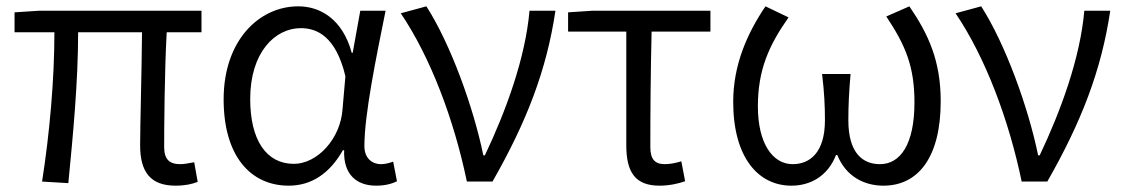

<svg xmlns="http://www.w3.org/2000/svg" viewBox="-20 -574 3552 607"><path d="M535 13C565 13 587 8 605 1L594 -61C573 -57 559 -55 550 -55C516 -55 499 -70 499 -109C499 -165 500 -345 507 -472H617V-540H102L26 -535V-472H152C152 -323 137 -153 113 0L196 5C211 -148 227 -317 227 -472H429C428 -350 423 -174 423 -115C423 -31 455 13 535 13Z M893 13C964 13 1022 -25 1064 -99H1068C1065 -23 1107 13 1169 13C1200 13 1221 6 1235 -1L1223 -63C1212 -59 1198 -55 1185 -55C1155 -55 1132 -75 1132 -112C1132 -213 1170 -396 1199 -540H1119L1095 -407H1092C1063 -514 992 -554 923 -554C799 -554 687 -446 687 -260C687 -82 771 13 893 13ZM909 -56C822 -56 771 -131 771 -261C771 -408 849 -485 931 -485C982 -485 1042 -459 1072 -333L1063 -230C1057 -135 983 -56 909 -56Z M1456 0H1537C1645 -189 1708 -352 1736 -540H1654C1641 -391 1580 -224 1513 -83H1508C1477 -234 1405 -434 1328 -554L1247 -532C1341 -393 1415 -197 1456 0Z M2065 13C2097 13 2126 6 2146 -1L2134 -64C2117 -59 2099 -55 2082 -55C2051 -55 2036 -70 2036 -109C2036 -224 2037 -348 2040 -474H2226V-540H1852L1776 -535V-474H1960V-115C1960 -31 1987 13 2065 13Z M2482 13C2542 13 2597 -17 2623 -84H2627C2654 -17 2711 13 2773 13C2881 13 2954 -74 2954 -254C2954 -382 2915 -466 2855 -554L2782 -522C2843 -430 2871 -364 2871 -250C2871 -117 2826 -55 2762 -55C2710 -55 2662 -87 2662 -194C2662 -239 2664 -282 2669 -340H2579C2586 -282 2588 -239 2588 -194C2588 -90 2539 -55 2486 -55C2423 -55 2376 -120 2376 -238C2376 -353 2411 -431 2473 -519L2400 -554C2342 -468 2298 -369 2298 -252C2298 -75 2378 13 2482 13Z M3210 0H3291C3399 -189 3462 -352 3490 -540H3408C3395 -391 3334 -224 3267 -83H3262C3231 -234 3159 -434 3082 -554L3001 -532C3095 -393 3169 -197 3210 0Z"/></svg>

Font: Noto Sans HK DemiLight
Style: Regular
Weight: 350
Designer: Ryoko NISHIZUKA 西塚涼子 (kana, bopomofo & ideographs); Paul D. Hunt (Latin, Greek & Cyrillic); Sandoll Communications 산돌커뮤니
Foundry: Adobe
Version: Version 2.004;hotconv 1.0.118;makeotfexe 2.5.65603